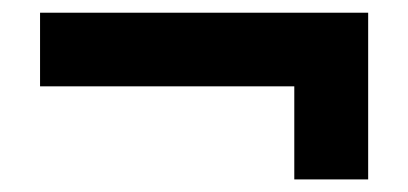

<svg xmlns="http://www.w3.org/2000/svg" viewBox="-20 -459 642 302"><path d="M442.9 -176.8H559.1V-439H43V-323.2H442.9Z"/></svg>

Font: Hack
Style: Bold
Weight: 700
Monospace: yes
Designer: Christopher Simpkins
Foundry: Christopher Simpkins
Version: Version 2.010